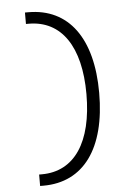

<svg xmlns="http://www.w3.org/2000/svg" viewBox="-59 -837 705 980"><g transform="rotate(-5 293.0 -346.5)"><path d="M106.4 97.7H123.5C329.6 97.7 448.2 -64.9 448.2 -349.6C448.2 -630.4 329.6 -791 123.5 -791H106.4V-732.4H120.1C288.1 -732.4 382.8 -592.3 382.8 -349.6C382.8 -103 288.1 39.1 120.1 39.1H106.4Z"/></g></svg>

Font: Cascadia Mono NF Light
Style: Regular
Weight: 300
Monospace: yes
Designer: Aaron Bell
Foundry: Saja Typeworks
Version: Version 2404.023